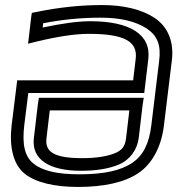

<svg xmlns="http://www.w3.org/2000/svg" viewBox="-20 -705 702 760"><path d="M45 -362 26 -209C16 -122 33 -54 77 -18C120 17 194 35 289 35C391 35 474 17 528 -20C583 -57 619 -125 629 -209L660 -464C670 -538 645 -599 592 -634C541 -668 469 -685 384 -685C300 -685 214 -676 126 -658L106 -654L103 -634L95 -564L91 -532L123 -540C210 -561 278 -571 332 -571C474 -571 526 -540 517 -471L507 -387H73H48L45 -362ZM92 -337H526H551L554 -362L567 -471C579 -569 493 -621 338 -621C288 -621 224 -612 149 -596L151 -613C228 -628 303 -635 377 -635C457 -635 516 -621 561 -592C603 -564 618 -526 610 -464L579 -209C570 -135 546 -89 503 -60C458 -30 392 -15 295 -15C206 -15 147 -29 112 -58C78 -86 67 -132 76 -209L92 -337ZM177 -268H492L479 -158C475 -126 464 -111 436 -99C404 -86 362 -79 306 -79C195 -79 157 -103 164 -158L177 -268ZM130 -293 114 -158C104 -74 175 -29 300 -29C360 -29 412 -37 451 -54C494 -72 523 -112 529 -158L545 -293L549 -318H524H159H134L130 -293Z"/></svg>

Font: Gamestation Display Outline
Style: Italic
Weight: 400
Designer: Jonas Hecksher
Foundry: Jonas Hecksher, Playtypeª, e-types AS
Version: Version 1.003